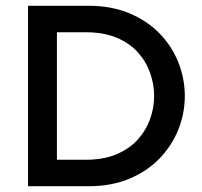

<svg xmlns="http://www.w3.org/2000/svg" viewBox="-20 -645 700 665"><path d="M77.1 0V-625H286.1Q366 -625 428.1 -599Q490.3 -572.9 533 -528.8Q575.7 -484.7 597.9 -428.5Q620.1 -372.2 620.1 -312.5Q620.1 -252.8 597.9 -196.9Q575.7 -141 533 -96.5Q490.3 -52.1 428.1 -26Q366 0 286.1 0ZM177.1 -91.7H276.4Q338.9 -91.7 383.7 -110.8Q428.5 -129.9 457.3 -161.8Q486.1 -193.8 500 -233Q513.9 -272.2 513.9 -312.5Q513.9 -352.8 500 -392.4Q486.1 -431.9 457.3 -463.9Q428.5 -495.8 383.7 -514.6Q338.9 -533.3 276.4 -533.3H177.1Z"/></svg>

Font: Afacad Flux Medium
Style: Regular
Weight: 500
Designer: Kristian Moeller
Foundry: Dicotype
Version: Version 1.100